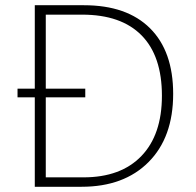

<svg xmlns="http://www.w3.org/2000/svg" viewBox="-20 -714 748 734"><path d="M113 0V-342H47V-375H113V-694H301Q465 -694 553.5 -606Q642 -518 642 -355Q642 -189 548 -94.5Q454 0 292 0ZM155 -36H299Q442 -36 520.5 -117.5Q599 -199 599 -348Q599 -500 521 -579Q443 -658 294 -658H155V-375H306V-342H155Z"/></svg>

Font: Cantarell Light
Style: Regular
Weight: 300
Designer: Dave Crossland, Nikolaus Waxweiler, Florian Fecher, Jacques Le Bailly, Eben Sorkin, Alexei Vanyashin, Alexios Zavras, Em
Version: Version 0.303